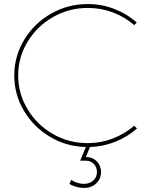

<svg xmlns="http://www.w3.org/2000/svg" viewBox="-20 -719 745 939"><path d="M474.1 122.1Q474.1 156.2 450.4 178.2Q426.8 200.2 390.1 200.2Q372.1 200.2 352.1 194.6Q332 189 319.8 180.2L328.1 161.1Q339.4 168.9 356.7 174.6Q374 180.2 390.1 180.2Q418 180.2 436 164.1Q454.1 147.9 454.1 122.1Q454.1 99.1 439 83Q423.8 66.9 400.9 66.9H372.1L399.9 0Q304.7 -2 224.4 -50Q144 -98.1 96.9 -177.5Q49.8 -256.8 49.8 -350.1Q49.8 -444.3 98.4 -524.7Q147 -605 229.5 -652.1Q312 -699.2 409.2 -699.2Q477.1 -699.2 538.6 -675.5Q600.1 -651.9 648.9 -608.9L636.2 -596.2Q590.3 -636.2 532.2 -658.2Q474.1 -680.2 409.2 -680.2Q317.4 -680.2 239.3 -635.5Q161.1 -590.8 115 -514.9Q68.8 -439 68.8 -350.1Q68.8 -261.2 115 -184.6Q161.1 -107.9 239 -63.5Q316.9 -19 409.2 -19Q473.1 -19 531.5 -41.5Q589.8 -64 636.2 -104L649.9 -90.8Q604 -49.8 544.4 -25.9Q484.9 -2 419.9 0L399.9 48.8Q432.1 48.8 453.1 69.8Q474.1 90.8 474.1 122.1Z"/></svg>

Font: Montserrat
Style: Thin
Weight: 250
Designer: Julieta Ulanovsky
Foundry: Julieta Ulanovsky
Version: Version 1.000;PS 002.000;hotconv 1.0.70;makeotf.lib2.5.58329